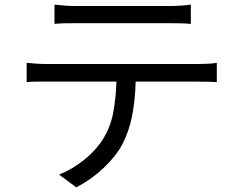

<svg xmlns="http://www.w3.org/2000/svg" viewBox="-20 -760 1040 828"><path d="M215 -740Q236 -738 258.5 -736Q281 -734 305 -734H710Q731 -734 756 -735.5Q781 -737 803 -740V-657Q781 -659 756.5 -659.5Q732 -660 710 -660H306Q281 -660 257.5 -659.5Q234 -659 215 -657ZM95 -489Q116 -487 137.5 -485.5Q159 -484 182 -484H837Q853 -484 875 -485Q897 -486 915 -489V-406Q899 -407 877 -407.5Q855 -408 837 -408H565Q563 -327 549.5 -259Q536 -191 506 -135Q479 -85 426 -35Q373 15 309 48L235 -7Q294 -31 344.5 -72Q395 -113 424 -160Q457 -213 468.5 -275.5Q480 -338 482 -408H182Q160 -408 138 -408Q116 -408 95 -406Z"/></svg>

Font: Source Han Sans SC
Style: Regular
Weight: 400
Designer: Ryoko NISHIZUKA 西塚涼子 (kana, bopomofo & ideographs); Paul D. Hunt (Latin, Greek & Cyrillic); Sandoll Communications 산돌커뮤니
Foundry: Adobe
Version: Version 2.002;hotconv 1.0.116;makeotfexe 2.5.65601; ttfautoh